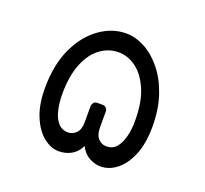

<svg xmlns="http://www.w3.org/2000/svg" viewBox="-99 -651 828 774"><g transform="rotate(20 315.0 -264.0)"><path d="M223.5 6Q190 6 158.1 -19.7Q126.1 -45.4 105.7 -94.7Q85.2 -144 85.2 -213.7Q85.2 -315 118.5 -386.2Q151.8 -457.3 205.5 -495.5Q259.1 -533.7 318.6 -533.7Q359.2 -533.7 399.4 -512.1Q439.6 -490.5 472.9 -449.2Q506.2 -407.9 526.1 -349.2Q545.9 -290.4 545.9 -216.1Q545.9 -144 525.3 -94.3Q504.6 -44.6 472.1 -19.3Q439.6 6 403.4 6Q379.2 6 354.4 -7.3Q329.6 -20.7 315.6 -49.6Q301.6 -20.7 277.3 -7.3Q253.1 6 223.5 6ZM233.8 -78.2Q252.2 -78.2 267.6 -92.8Q283 -107.5 283 -141.2V-209.2Q283 -215.1 287.9 -222.8Q292.7 -230.6 304.4 -230.6H328.7Q336.1 -230.6 342.1 -224.5Q348.1 -218.4 348.1 -209.2V-141.2Q348.1 -109.9 362.3 -94.1Q376.5 -78.2 398.1 -78.2Q423.7 -78.2 439.7 -96.2Q455.7 -114.2 463.8 -145.3Q472 -176.4 472 -213.2Q472 -295.7 448.9 -348.3Q425.9 -400.9 390.4 -426.3Q354.9 -451.8 316.6 -451.8Q273.2 -451.8 237.2 -425.1Q201.2 -398.5 180.2 -345.9Q159.1 -293.3 159.1 -215.7Q159.1 -178.8 166.5 -147.3Q173.8 -115.8 190.3 -97Q206.8 -78.2 233.8 -78.2Z"/></g></svg>

Font: Rubik Light
Style: Regular
Weight: 300
Designer: Hubert and Fischer
Foundry: Hubert and Fischer
Version: Version 2.300;gftools[0.9.30]